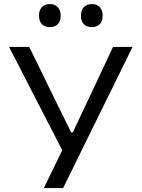

<svg xmlns="http://www.w3.org/2000/svg" viewBox="-20 -950 716 970"><path d="M201.5 0Q245.5 -89.5 294.5 -191L131.5 -507.5Q105 -559 81 -606Q56.5 -652.5 25.5 -713H127.5Q157.5 -651.5 179.5 -607.5Q201 -563 220.5 -523Q240 -483 263.5 -435L339.5 -281.5H348L419 -432Q442.5 -482 462 -523Q481 -564 502 -608.5Q523 -653 551 -713H649.5Q618 -648.5 583.5 -578.2Q549 -508 520.5 -450.5L409.5 -225Q384.5 -173.5 355 -113.8Q325.5 -54 299 0ZM443.5 -813Q419 -813 404 -827.5Q389 -842 389 -871Q389 -899 404 -914.2Q419 -929.5 444.5 -929.5Q469.5 -929.5 484 -913.8Q498.5 -898 498.5 -871Q498.5 -842 483.8 -827.5Q469 -813 443.5 -813ZM231.5 -813Q207 -813 192 -827.5Q177 -842 177 -871Q177 -899 192 -914.2Q207 -929.5 232.5 -929.5Q257 -929.5 271.8 -913.8Q286.5 -898 286.5 -871Q286.5 -842 271.8 -827.5Q257 -813 231.5 -813Z"/></svg>

Font: Heraclito
Style: Regular
Weight: 400
Designer: Kostas Bartsokas (font) & Cristiano Sobral (main changes)
Foundry: Kostas Bartsokas (font) & Cristiano Sobral (main changes)
Version: Version 1.00;July 8, 2020;FontCreator 13.0.0.2655 64-bit